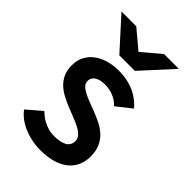

<svg xmlns="http://www.w3.org/2000/svg" viewBox="-222 -819 919 919"><g transform="rotate(45 237.5 -360.0)"><path d="M232.9 12.2Q202.6 12.2 173.8 6.3Q145 0.5 119.9 -10.3Q94.7 -21 74.2 -36.4Q53.7 -51.8 40 -70.8L113.8 -133.8Q121.6 -126.5 132.8 -117.4Q144 -108.4 158.7 -100.6Q173.3 -92.8 191.4 -87.4Q209.5 -82 231 -82Q250.5 -82 267.1 -85Q283.7 -87.9 295.7 -94.2Q307.6 -100.6 314.2 -111.1Q320.8 -121.6 320.8 -137.2Q320.8 -155.3 308.3 -168.2Q295.9 -181.2 275.9 -191.7Q255.9 -202.1 230.5 -211.7Q205.1 -221.2 179.2 -231.9Q155.3 -242.2 132.3 -254.4Q109.4 -266.6 91.6 -283.7Q73.7 -300.8 62.7 -324.5Q51.8 -348.1 51.8 -381.8Q51.8 -416 65.7 -442.4Q79.6 -468.8 103.8 -486.6Q127.9 -504.4 160.4 -513.7Q192.9 -522.9 230 -522.9Q262.7 -522.9 290.3 -516.6Q317.9 -510.3 340.1 -499.5Q362.3 -488.8 379.4 -474.9Q396.5 -460.9 409.2 -445.8L334 -386.2Q327.1 -393.1 317.6 -400.6Q308.1 -408.2 295.4 -414.6Q282.7 -420.9 266.6 -425Q250.5 -429.2 230 -429.2Q196.8 -429.2 177.5 -417Q158.2 -404.8 158.2 -381.8Q158.2 -367.2 168.5 -356.2Q178.7 -345.2 196.3 -335.9Q213.9 -326.7 236.6 -318.1Q259.3 -309.6 284.2 -299.8Q310.5 -289.6 335.9 -276.9Q361.3 -264.2 381.1 -245.6Q400.9 -227.1 412.8 -200.7Q424.8 -174.3 424.8 -137.2Q424.8 -100.6 411.1 -72.5Q397.5 -44.4 372.3 -25.6Q347.2 -6.8 311.8 2.7Q276.4 12.2 232.9 12.2ZM284.2 -576.2H179.2L38.1 -731.9H138.2L232.4 -652.8L326.2 -731.9H426.3Z"/></g></svg>

Font: Overpass
Style: Regular
Weight: 400
Designer: Delve Withrington
Foundry: Delve Fonts
Version: Version 1.001